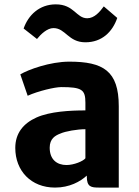

<svg xmlns="http://www.w3.org/2000/svg" viewBox="-20 -849 637 877"><path d="M49.8 -173.3C49.8 -68.4 122.1 7.8 231.4 7.8C297.4 7.8 346.7 -19.5 376.5 -46.9V-43C376.5 5.4 396.5 7.8 433.6 7.8H522.5V-363.8C522.5 -525.4 451.2 -567.4 296.4 -567.4C208.5 -567.4 108.4 -530.8 72.8 -509.3L106.4 -411.6C153.8 -433.1 230 -451.2 259.8 -451.2C354 -451.2 370.1 -439.5 370.1 -379.9V-344.7C299.8 -344.7 208.5 -339.8 147 -312.5C86.9 -285.6 49.8 -240.7 49.8 -173.3ZM207 -174.3C207 -215.8 232.4 -230 255.4 -238.8C278.3 -249.5 333.5 -258.8 370.1 -258.8V-126C359.9 -112.8 317.9 -95.2 283.7 -95.2C240.2 -95.2 207 -120.1 207 -174.3ZM148.9 -670.9C167 -693.4 195.8 -720.7 224.1 -720.7C279.8 -720.7 291.5 -655.8 370.1 -655.8C445.3 -655.8 493.7 -703.1 515.6 -767.1L454.1 -819.8C436 -794.9 411.1 -765.6 378.4 -765.6C328.1 -765.6 318.8 -829.1 234.9 -829.1C160.2 -829.1 109.4 -780.3 87.9 -718.8Z"/></svg>

Font: Merriweather Sans
Style: Bold
Weight: 700
Designer: Eben Sorkin ( eben@eyebytes.com )
Foundry: Eben Sorkin
Version: Version 1.003